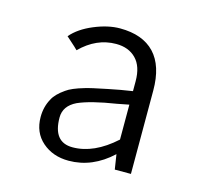

<svg xmlns="http://www.w3.org/2000/svg" viewBox="-71 -478 580 563"><g transform="rotate(15 219.5 -197.0)"><path d="M313 -45Q254 10 182 10Q134 10 102 -18Q70 -46 70 -93Q70 -124 84 -149Q93 -167 119 -185Q135 -197 173 -208Q189 -213 239 -223Q242 -224 254.5 -226Q267 -228 275 -230L312 -236V-266Q312 -311 289.5 -334Q267 -357 229 -357Q169 -357 121 -309Q121 -310 85 -342Q108 -369 150 -386.5Q192 -404 228 -404Q297 -404 333 -366Q369 -328 369 -253V0H320ZM312 -195 276 -188Q199 -176 161 -159Q124 -141 124 -106Q124 -31 183 -31Q248 -31 312 -89Z"/></g></svg>

Font: Pavanam
Style: Regular
Weight: 400
Designer: Tharique Azeez
Foundry: Tharique Azeez
Version: Version 1.86; ttfautohint (v1.3) -l 8 -r 50 -G 200 -x 14 -D 